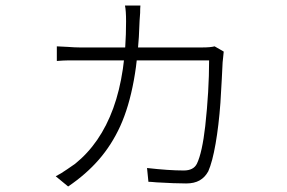

<svg xmlns="http://www.w3.org/2000/svg" viewBox="-20 -624 1040 696"><path d="M488 -577 486 -549Q479 -306 416 -167Q385 -99 338.5 -45.5Q292 8 227 52L182 15Q200 6 223 -10Q246 -26 252 -30Q344 -104 390.5 -231.5Q437 -359 437 -546Q437 -586 433 -604H489Q488 -594 488 -577ZM789 -417Q787 -403 787 -398Q785 -350 779 -251Q773 -169 761.5 -103Q750 -37 735 -3Q723 19 703.5 30Q684 41 655 41Q615 41 547 37Q527 35 518 35L513 -15Q592 -6 646 -6Q682 -6 694 -31Q713 -71 724 -167Q738 -294 738 -405H270H225Q212 -405 186 -403V-456L226 -454Q252 -452 269 -452H713Q743 -452 758 -456L791 -437Z"/></svg>

Font: Merged Yaku Han JP Light
Style: Regular
Weight: 300
Designer: Ryoko NISHIZUKA 西塚涼子 (kana, bopomofo & ideographs); Paul D. Hunt (Latin, Greek & Cyrillic); Sandoll Communications 산돌커뮤니
Foundry: Adobe
Version: Version 2.004